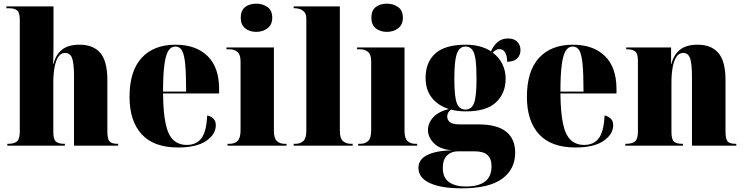

<svg xmlns="http://www.w3.org/2000/svg" viewBox="-20 -795 4062 1048"><path d="M20 0V-10H24Q57 -10 72.5 -23Q88 -36 88 -77V-687Q88 -726 74 -738Q60 -750 28 -750H15V-760H272V-561Q272 -531 271.5 -503.5Q271 -476 270 -446H272Q284 -496 318 -523.5Q352 -551 414 -551Q490 -551 528 -505.5Q566 -460 566 -359V-80Q566 -36 578 -23Q590 -10 622 -10H625V0H384V-378Q384 -446 374 -476Q364 -506 335 -506Q312 -506 298 -484.5Q284 -463 277.5 -426.5Q271 -390 271 -346V-74Q271 -35 285 -22.5Q299 -10 331 -10H334V0Z M952 10Q819 10 753 -62.5Q687 -135 687 -266Q687 -407 753 -479Q819 -551 938 -551Q1049 -551 1112.5 -489.5Q1176 -428 1176 -309V-285H870Q871 -182 884 -120.5Q897 -59 925.5 -31.5Q954 -4 1000 -4Q1052 -4 1079.5 -40.5Q1107 -77 1111 -165Q1132 -160 1145 -147Q1158 -134 1158 -112Q1158 -62 1105.5 -26Q1053 10 952 10ZM996 -295Q996 -390 991 -443.5Q986 -497 973.5 -519Q961 -541 937 -541Q914 -541 899.5 -519Q885 -497 877.5 -443.5Q870 -390 870 -295Z M1379 -621Q1342 -621 1318 -640.5Q1294 -660 1294 -698Q1294 -738 1318 -756.5Q1342 -775 1379 -775Q1414 -775 1440 -756.5Q1466 -738 1466 -698Q1466 -660 1440 -640.5Q1414 -621 1379 -621ZM1222 0V-10H1233Q1260 -10 1276.5 -25.5Q1293 -41 1293 -84V-460Q1293 -497 1276 -511.5Q1259 -526 1233 -526H1216V-536H1475V-80Q1475 -40 1491.5 -25Q1508 -10 1534 -10H1544V0Z M1583 0V-10H1593Q1619 -10 1635.5 -25Q1652 -40 1652 -80V-693Q1652 -718 1640.5 -730Q1629 -742 1615 -746Q1601 -750 1593 -750H1583V-760H1835V-80Q1835 -40 1852 -25Q1869 -10 1895 -10H1905V0Z M2092 -621Q2055 -621 2031 -640.5Q2007 -660 2007 -698Q2007 -738 2031 -756.5Q2055 -775 2092 -775Q2127 -775 2153 -756.5Q2179 -738 2179 -698Q2179 -660 2153 -640.5Q2127 -621 2092 -621ZM1935 0V-10H1946Q1973 -10 1989.5 -25.5Q2006 -41 2006 -84V-460Q2006 -497 1989 -511.5Q1972 -526 1946 -526H1929V-536H2188V-80Q2188 -40 2204.5 -25Q2221 -10 2247 -10H2257V0Z M2500 233Q2389 233 2326.5 204.5Q2264 176 2264 121Q2264 32 2446 25Q2381 20 2348.5 -13Q2316 -46 2316 -85Q2316 -123 2344.5 -154.5Q2373 -186 2430 -200Q2372 -218 2337.5 -261Q2303 -304 2303 -370Q2303 -455 2356 -503Q2409 -551 2523 -551Q2604 -551 2660 -515Q2673 -545 2695.5 -565Q2718 -585 2754 -585Q2786 -585 2803.5 -567Q2821 -549 2821 -522Q2821 -493 2802.5 -475.5Q2784 -458 2748 -458Q2748 -491 2737 -509Q2726 -527 2706 -527Q2688 -527 2669 -508Q2703 -483 2721.5 -446.5Q2740 -410 2740 -365Q2740 -287 2688 -237Q2636 -187 2523 -187Q2477 -187 2442 -197Q2421 -182 2421 -159Q2421 -141 2435.5 -128.5Q2450 -116 2490 -116H2592Q2693 -116 2742.5 -76.5Q2792 -37 2792 38Q2792 129 2720.5 181Q2649 233 2500 233ZM2521 -197Q2554 -197 2567.5 -232.5Q2581 -268 2581 -363Q2581 -432 2575.5 -470.5Q2570 -509 2556.5 -525Q2543 -541 2521 -541Q2499 -541 2485.5 -524.5Q2472 -508 2466 -469.5Q2460 -431 2460 -362Q2460 -267 2473.5 -232Q2487 -197 2521 -197ZM2522 223Q2663 223 2663 113Q2663 72 2641 51.5Q2619 31 2571 31H2479Q2444 31 2420.5 53Q2397 75 2397 122Q2397 175 2431 199Q2465 223 2522 223Z M3121 10Q2988 10 2922 -62.5Q2856 -135 2856 -266Q2856 -407 2922 -479Q2988 -551 3107 -551Q3218 -551 3281.5 -489.5Q3345 -428 3345 -309V-285H3039Q3040 -182 3053 -120.5Q3066 -59 3094.5 -31.5Q3123 -4 3169 -4Q3221 -4 3248.5 -40.5Q3276 -77 3280 -165Q3301 -160 3314 -147Q3327 -134 3327 -112Q3327 -62 3274.5 -26Q3222 10 3121 10ZM3165 -295Q3165 -390 3160 -443.5Q3155 -497 3142.5 -519Q3130 -541 3106 -541Q3083 -541 3068.5 -519Q3054 -497 3046.5 -443.5Q3039 -390 3039 -295Z M3393 0V-10H3397Q3430 -10 3446 -23Q3462 -36 3462 -77V-463Q3462 -502 3447.5 -514Q3433 -526 3402 -526H3398V-536H3643V-446H3645Q3657 -496 3691.5 -523.5Q3726 -551 3788 -551Q3863 -551 3901.5 -505.5Q3940 -460 3940 -359V-80Q3940 -36 3951.5 -23Q3963 -10 3995 -10H3999V0H3757V-378Q3757 -446 3747 -476Q3737 -506 3709 -506Q3686 -506 3672 -484.5Q3658 -463 3651.5 -426.5Q3645 -390 3645 -346V-74Q3645 -35 3658.5 -22.5Q3672 -10 3704 -10H3708V0Z"/></svg>

Font: Noto Serif Display SemiCondensed Black
Style: Regular
Weight: 900
Width: 4
Designer: Monotype Design Team
Foundry: Monotype Imaging Inc.
Version: Version 2.009